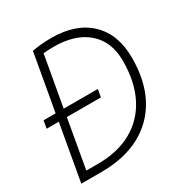

<svg xmlns="http://www.w3.org/2000/svg" viewBox="-164 -830 914 956"><g transform="rotate(-30 293.0 -351.5)"><path d="M17.1 -323.2 24.9 -367.2H94.2L151.9 -693.4Q204.6 -703.1 263.2 -703.1Q404.3 -703.1 483.2 -627.4Q562 -551.8 562 -416.5Q562 -285.6 512.5 -192.4Q462.9 -99.1 369.9 -49.6Q276.9 0 146 0H29.8L86.9 -323.2ZM84 -43.9H150.9Q265.1 -43.9 346.7 -89.6Q428.2 -135.3 471.7 -220.9Q515.1 -306.6 515.1 -427.2Q515.1 -536.6 445.3 -597.9Q375.5 -659.2 251 -659.2Q221.7 -659.2 191.9 -656.2L140.6 -367.2H336.9L329.1 -323.2H133.3Z"/></g></svg>

Font: Cascadia Code ExtraLight
Style: Italic
Weight: 200
Italic angle: -10°
Monospace: yes
Designer: Aaron Bell
Foundry: Saja Typeworks
Version: Version 2404.023; ttfautohint (v1.8.4)